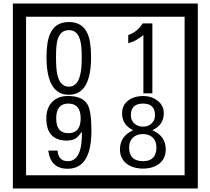

<svg xmlns="http://www.w3.org/2000/svg" viewBox="-20 -980 1195 1090"><path d="M1103 90H53V-960H1103ZM1028 15V-885H128V15ZM497 -656Q497 -442 371 -442Q244 -442 244 -656Q244 -744 265 -789Q294 -855 371 -855Q448 -855 477 -789Q497 -745 497 -656ZM444 -656Q444 -723 435 -752Q420 -809 371 -809Q322 -809 306 -752Q298 -723 298 -656Q298 -587 306 -553Q322 -488 371 -488Q419 -488 435 -554Q444 -587 444 -656ZM845 -450H794V-781Q748 -743 708 -735V-781Q759 -798 790 -847H845ZM499 -238Q499 -22 364 -22Q267 -22 254 -125H307Q311 -65 365 -65Q448 -65 445 -232Q424 -205 414 -197Q394 -182 360 -182Q243 -182 243 -308Q243 -366 275.5 -400.5Q308 -435 366 -435Q450 -435 478 -385Q499 -346 499 -238ZM438 -308Q438 -392 368 -392Q299 -392 299 -308Q299 -224 368 -224Q438 -224 438 -308ZM921 -132Q921 -79 882 -49Q846 -23 792 -23Q737 -23 701 -49Q661 -79 661 -132Q661 -207 736 -241Q673 -271 673 -337Q673 -384 710 -411Q744 -435 792 -435Q839 -435 872 -410Q910 -383 910 -337Q910 -271 845 -241Q921 -207 921 -132ZM860 -326Q860 -392 792 -392Q723 -392 723 -326Q723 -297 742.5 -279Q762 -261 792 -261Q821 -261 840.5 -279Q860 -297 860 -326ZM868 -143Q868 -178 847.5 -198.5Q827 -219 792 -219Q756 -219 734.5 -198.5Q713 -178 713 -143Q713 -65 792 -65Q868 -65 868 -143Z"/></svg>

Font: Unicode BMP Fallback SIL
Style: Regular
Weight: 400
Foundry: NRSI, SIL International
Version: Version 5.1 Based on Unicode 5.1